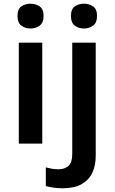

<svg xmlns="http://www.w3.org/2000/svg" viewBox="-20 -771 615 1031"><path d="M207 -542V0H81V-542ZM144 -751Q172 -751 193 -736.5Q214 -722 214 -685Q214 -649 193 -633.5Q172 -618 144 -618Q115 -618 94.5 -633.5Q74 -649 74 -685Q74 -722 94.5 -736.5Q115 -751 144 -751ZM316 240Q291 240 267 236.5Q243 233 226 228V128Q243 132 259 135Q275 138 295 138Q326 138 347 120.5Q368 103 368 54V-542H494V67Q494 117 476 156Q458 195 419 217.5Q380 240 316 240ZM361 -685Q361 -722 381.5 -736.5Q402 -751 431 -751Q459 -751 480 -736.5Q501 -722 501 -685Q501 -649 480 -633.5Q459 -618 431 -618Q402 -618 381.5 -633.5Q361 -649 361 -685Z"/></svg>

Font: Noto Sans Devanagari SemiBold
Style: Regular
Weight: 600
Version: Version 2.003